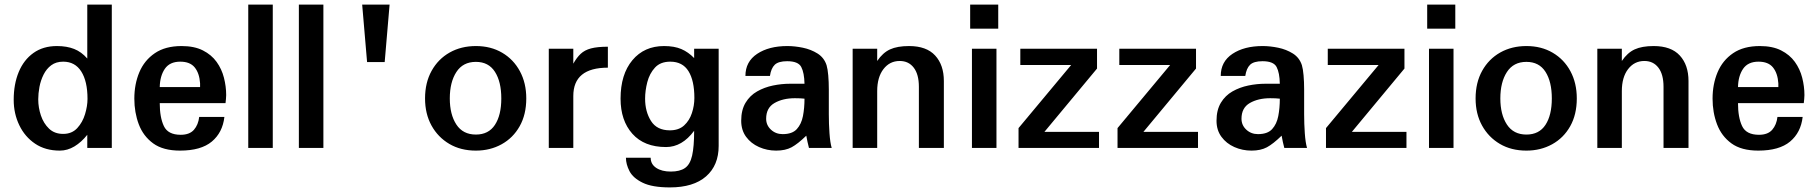

<svg xmlns="http://www.w3.org/2000/svg" viewBox="-20 -648 7963 841"><path d="M242.2 11.7Q178.7 11.7 133.8 -18.6Q88.9 -48.8 64.5 -99.6Q40 -150.4 40 -210.9Q40 -279.3 62 -332.5Q84 -385.7 126.5 -416Q168.9 -446.3 229.5 -446.3Q272.5 -446.3 304.7 -433.6Q336.9 -420.9 362.3 -391.6V-627.9H469.7V0H362.3V-57.6Q336.9 -25.4 306.2 -6.8Q275.4 11.7 242.2 11.7ZM256.8 -61.5Q294.9 -61.5 318.4 -86.9Q341.8 -112.3 352.5 -147.9Q363.3 -183.6 363.3 -214.8Q363.3 -292 335.9 -335Q308.6 -377.9 256.8 -377.9Q225.6 -377.9 204.6 -362.3Q183.6 -346.7 170.9 -321.3Q158.2 -295.9 152.8 -267.1Q147.5 -238.3 147.5 -212.9Q147.5 -176.8 159.2 -142.1Q170.9 -107.4 194.8 -84.5Q218.8 -61.5 256.8 -61.5Z M768.6 11.7Q694.3 11.7 650.9 -20Q607.4 -51.8 587.9 -103.5Q568.4 -155.3 568.4 -215.8Q568.4 -279.3 590.3 -331.5Q612.3 -383.8 658.2 -415Q704.1 -446.3 775.4 -446.3Q831.1 -446.3 868.7 -427.2Q906.2 -408.2 928.7 -377Q951.2 -345.7 960.9 -307.6Q970.7 -269.5 970.7 -231.4Q970.7 -222.7 969.7 -213.9Q968.8 -205.1 967.8 -196.3H679.7Q679.7 -133.8 697.8 -95.7Q715.8 -57.6 771.5 -57.6Q810.5 -57.6 829.6 -79.6Q848.6 -101.6 852.5 -135.7H962.9Q955.1 -67.4 907.7 -27.8Q860.4 11.7 768.6 11.7ZM679.7 -266.6H856.4Q856.4 -276.4 856.4 -283.2Q853.5 -327.1 833 -352.5Q812.5 -377.9 769.5 -377.9Q723.6 -377.9 702.1 -346.7Q680.7 -315.4 679.7 -266.6Z M1067.4 0V-627.9H1174.8V0Z M1289.1 0V-627.9H1396.5V0Z M1587.9 -376 1566.4 -627.9H1686.5L1665 -376Z M2064.5 11.7Q1998 11.7 1948.2 -17.6Q1898.4 -46.9 1870.1 -98.1Q1841.8 -149.4 1841.8 -216.8Q1841.8 -286.1 1870.6 -337.9Q1899.4 -389.6 1949.7 -418Q2000 -446.3 2064.5 -446.3Q2129.9 -446.3 2179.7 -417Q2229.5 -387.7 2257.3 -335.9Q2285.2 -284.2 2285.2 -216.8Q2285.2 -146.5 2256.3 -95.2Q2227.5 -43.9 2177.2 -16.1Q2127 11.7 2064.5 11.7ZM2064.5 -58.6Q2120.1 -58.6 2147.9 -101.1Q2175.8 -143.6 2175.8 -216.8Q2175.8 -290 2147.9 -333.5Q2120.1 -377 2064.5 -377Q2007.8 -377 1979 -332.5Q1950.2 -288.1 1950.2 -216.8Q1950.2 -146.5 1979 -102.5Q2007.8 -58.6 2064.5 -58.6Z M2383.8 0V-434.6H2491.2V-369.1Q2505.9 -395.5 2523.4 -412.1Q2541 -428.7 2568.8 -436Q2596.7 -443.4 2642.6 -443.4V-351.6Q2491.2 -351.6 2491.2 -227.5V0Z M2914.1 172.9Q2836.9 172.9 2794.9 152.3Q2752.9 131.8 2737.3 101.6Q2721.7 71.3 2721.7 43H2830.1Q2830.1 71.3 2854.5 87.4Q2878.9 103.5 2918 103.5Q2958 103.5 2980.5 87.9Q3002.9 72.3 3011.7 33.2Q3020.5 -5.9 3020.5 -75.2Q2967.8 -3.9 2897.5 -3.9Q2801.8 -3.9 2750 -62Q2698.2 -120.1 2698.2 -215.8Q2698.2 -322.3 2750 -384.3Q2801.8 -446.3 2888.7 -446.3Q2933.6 -446.3 2964.4 -433.1Q2995.1 -419.9 3020.5 -393.6V-434.6H3127.9V-8.8Q3127.9 76.2 3072.8 124.5Q3017.6 172.9 2914.1 172.9ZM2914.1 -77.1Q2953.1 -77.1 2976.6 -98.6Q3000 -120.1 3010.7 -152.8Q3021.5 -185.5 3021.5 -218.8Q3021.5 -294.9 2995.6 -336.4Q2969.7 -377.9 2916 -377.9Q2873 -377.9 2849.1 -352.1Q2825.2 -326.2 2815.4 -288.6Q2805.7 -251 2805.7 -215.8Q2805.7 -159.2 2831.5 -118.2Q2857.4 -77.1 2914.1 -77.1Z M3379.9 11.7Q3339.8 11.7 3304.7 -3.9Q3269.5 -19.5 3248 -48.8Q3226.6 -78.1 3226.6 -119.1Q3226.6 -166 3245.6 -197.8Q3264.6 -229.5 3296.4 -247.6Q3328.1 -265.6 3365.7 -273.4Q3403.3 -281.2 3440.4 -281.2H3503.9Q3502.9 -329.1 3489.7 -354.5Q3476.6 -379.9 3427.7 -379.9Q3389.6 -379.9 3373.5 -364.3Q3357.4 -348.6 3352.5 -315.4H3245.1Q3245.1 -377.9 3296.4 -412.1Q3347.7 -446.3 3428.7 -446.3Q3460.9 -446.3 3496.6 -439Q3532.2 -431.6 3561 -413.6Q3589.8 -395.5 3600.6 -362.3Q3605.5 -345.7 3607.9 -317.9Q3610.4 -290 3610.4 -255.9V-147.5Q3610.4 -105.5 3613.3 -64.5Q3616.2 -23.4 3623 0H3523.4Q3520.5 -10.7 3517.1 -26.4Q3513.7 -42 3511.7 -53.7Q3474.6 -17.6 3447.3 -2.9Q3419.9 11.7 3379.9 11.7ZM3408.2 -60.5Q3450.2 -60.5 3470.2 -82.5Q3490.2 -104.5 3497.1 -139.6Q3503.9 -174.8 3503.9 -215.8Q3487.3 -217.8 3461.9 -217.8Q3409.2 -217.8 3372.6 -196.8Q3335.9 -175.8 3335.9 -127.9Q3335.9 -99.6 3356.9 -80.1Q3377.9 -60.5 3408.2 -60.5Z M3714.8 0V-434.6H3822.3V-380.9Q3846.7 -417 3878.4 -431.6Q3910.2 -446.3 3961.9 -446.3Q4038.1 -446.3 4076.2 -404.8Q4114.3 -363.3 4114.3 -293V0H4004.9V-267.6Q4004.9 -322.3 3982.4 -351.6Q3960 -380.9 3920.9 -380.9Q3877 -380.9 3849.6 -345.2Q3822.3 -309.6 3822.3 -249V0Z M4237.3 0V-434.6H4344.7V0ZM4229.5 -522.5V-627.9H4352.5V-522.5Z M4441.4 0V-86.9L4671.9 -363.3H4449.2V-434.6H4785.2V-347.7L4554.7 -70.3H4793.9V0Z M4875 0V-86.9L5105.5 -363.3H4882.8V-434.6H5218.8V-347.7L4988.3 -70.3H5227.5V0Z M5461.9 11.7Q5421.9 11.7 5386.7 -3.9Q5351.6 -19.5 5330.1 -48.8Q5308.6 -78.1 5308.6 -119.1Q5308.6 -166 5327.6 -197.8Q5346.7 -229.5 5378.4 -247.6Q5410.2 -265.6 5447.8 -273.4Q5485.4 -281.2 5522.5 -281.2H5585.9Q5585 -329.1 5571.8 -354.5Q5558.6 -379.9 5509.8 -379.9Q5471.7 -379.9 5455.6 -364.3Q5439.5 -348.6 5434.6 -315.4H5327.1Q5327.1 -377.9 5378.4 -412.1Q5429.7 -446.3 5510.7 -446.3Q5543 -446.3 5578.6 -439Q5614.3 -431.6 5643.1 -413.6Q5671.9 -395.5 5682.6 -362.3Q5687.5 -345.7 5689.9 -317.9Q5692.4 -290 5692.4 -255.9V-147.5Q5692.4 -105.5 5695.3 -64.5Q5698.2 -23.4 5705.1 0H5605.5Q5602.5 -10.7 5599.1 -26.4Q5595.7 -42 5593.8 -53.7Q5556.6 -17.6 5529.3 -2.9Q5502 11.7 5461.9 11.7ZM5490.2 -60.5Q5532.2 -60.5 5552.2 -82.5Q5572.3 -104.5 5579.1 -139.6Q5585.9 -174.8 5585.9 -215.8Q5569.3 -217.8 5543.9 -217.8Q5491.2 -217.8 5454.6 -196.8Q5418 -175.8 5418 -127.9Q5418 -99.6 5439 -80.1Q5460 -60.5 5490.2 -60.5Z M5788.1 0V-86.9L6018.6 -363.3H5795.9V-434.6H6131.8V-347.7L5901.4 -70.3H6140.6V0Z M6239.3 0V-434.6H6346.7V0ZM6231.4 -522.5V-627.9H6354.5V-522.5Z M6666 11.7Q6599.6 11.7 6549.8 -17.6Q6500 -46.9 6471.7 -98.1Q6443.4 -149.4 6443.4 -216.8Q6443.4 -286.1 6472.2 -337.9Q6501 -389.6 6551.3 -418Q6601.6 -446.3 6666 -446.3Q6731.4 -446.3 6781.2 -417Q6831.1 -387.7 6858.9 -335.9Q6886.7 -284.2 6886.7 -216.8Q6886.7 -146.5 6857.9 -95.2Q6829.1 -43.9 6778.8 -16.1Q6728.5 11.7 6666 11.7ZM6666 -58.6Q6721.7 -58.6 6749.5 -101.1Q6777.3 -143.6 6777.3 -216.8Q6777.3 -290 6749.5 -333.5Q6721.7 -377 6666 -377Q6609.4 -377 6580.6 -332.5Q6551.8 -288.1 6551.8 -216.8Q6551.8 -146.5 6580.6 -102.5Q6609.4 -58.6 6666 -58.6Z M6976.6 0V-434.6H7084V-380.9Q7108.4 -417 7140.1 -431.6Q7171.9 -446.3 7223.6 -446.3Q7299.8 -446.3 7337.9 -404.8Q7376 -363.3 7376 -293V0H7266.6V-267.6Q7266.6 -322.3 7244.1 -351.6Q7221.7 -380.9 7182.6 -380.9Q7138.7 -380.9 7111.3 -345.2Q7084 -309.6 7084 -249V0Z M7681.6 11.7Q7607.4 11.7 7564 -20Q7520.5 -51.8 7501 -103.5Q7481.4 -155.3 7481.4 -215.8Q7481.4 -279.3 7503.4 -331.5Q7525.4 -383.8 7571.3 -415Q7617.2 -446.3 7688.5 -446.3Q7744.1 -446.3 7781.7 -427.2Q7819.3 -408.2 7841.8 -377Q7864.3 -345.7 7874 -307.6Q7883.8 -269.5 7883.8 -231.4Q7883.8 -222.7 7882.8 -213.9Q7881.8 -205.1 7880.9 -196.3H7592.8Q7592.8 -133.8 7610.8 -95.7Q7628.9 -57.6 7684.6 -57.6Q7723.6 -57.6 7742.7 -79.6Q7761.7 -101.6 7765.6 -135.7H7876Q7868.2 -67.4 7820.8 -27.8Q7773.4 11.7 7681.6 11.7ZM7592.8 -266.6H7769.5Q7769.5 -276.4 7769.5 -283.2Q7766.6 -327.1 7746.1 -352.5Q7725.6 -377.9 7682.6 -377.9Q7636.7 -377.9 7615.2 -346.7Q7593.8 -315.4 7592.8 -266.6Z"/></svg>

Font: Padauk
Style: Bold
Weight: 700
Designer: Debbi Hosken, Becca Hirsbrunner Spalinger
Foundry: SIL International
Version: Version 5.003